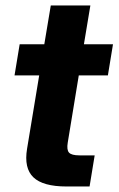

<svg xmlns="http://www.w3.org/2000/svg" viewBox="-20 -676 430 696"><path d="M389.6 -515.6 371.1 -402.8H265.6L225.6 -159.2Q221.2 -132.8 230.2 -122.8Q239.3 -112.8 268.1 -112.8H323.2L304.7 0H221.2Q135.7 0 101.1 -33.2Q66.4 -66.4 78.1 -136.7L122.1 -402.8H32.7L51.3 -515.6H140.6L164.1 -656.2H307.6L284.2 -515.6Z"/></svg>

Font: Inter Display
Style: Bold Italic
Weight: 700
Italic angle: -9.39999°
Designer: Rasmus Andersson
Foundry: rsms
Version: Version 4.000;git-a52131595